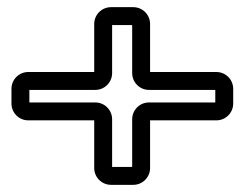

<svg xmlns="http://www.w3.org/2000/svg" viewBox="-20 -607 683 536"><path d="M396 -356H581V-321H396C370 -321 349 -300 349 -274V-141H293V-274C293 -300 272 -321 246 -321H62V-356H246C272 -356 293 -377 293 -403V-537H349V-403C349 -377 370 -356 396 -356ZM12 -359V-318C12 -292 33 -271 59 -271H243V-138C243 -112 264 -91 290 -91H352C378 -91 399 -112 399 -138V-271H584C610 -271 631 -292 631 -318V-359C631 -385 610 -406 584 -406H399V-540C399 -566 378 -587 352 -587H290C264 -587 243 -566 243 -540V-406H59C33 -406 12 -385 12 -359Z"/></svg>

Font: DIN Rundschrift
Style: BreitKont
Weight: 400
Width: 7
Version: Version 1.027